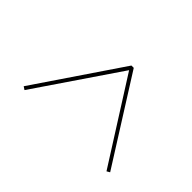

<svg xmlns="http://www.w3.org/2000/svg" viewBox="-65 -893 702 702"><g transform="rotate(45 286.5 -542.0)"><path d="M520 -381 508 -374 305 -694 86 -372 74 -380 299 -712H311Z"/></g></svg>

Font: Display Extralight
Style: Italic
Weight: 200
Italic angle: -2°
Designer: Latin by Veronika Burian and Jose Scaglione. Greek by Irene Vlachou. Cyrillic by Vera Evstafieva
Foundry: TypeTogether
Version: Version 3.002